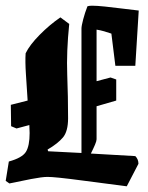

<svg xmlns="http://www.w3.org/2000/svg" viewBox="-22 -640 521 674"><path d="M221 -556Q211 -458 214 -378.5Q217 -299 217 -225Q217 -179 199 -157.5Q181 -136 145 -115L147 -109L264 -103V-540Q264 -549 270 -572Q276 -595 285 -618Q292 -620 301 -620Q318 -620 346.5 -617Q375 -614 406.5 -610Q438 -606 465 -603L453 -409H383L369 -522Q358 -526 344 -530Q330 -534 317 -536V-355L366 -368L386 -361V-287L317 -267V-151Q317 -145 311.5 -132Q306 -119 297 -101L453 -92Q464 -81 464 -65L423 14Q330 2 273.5 -5.5Q217 -13 187.5 -16Q158 -19 145 -19Q126 -19 87 -11.5Q48 -4 11 4L-2 -5L9 -73Q56 -86 69 -107Q82 -128 82 -173Q82 -185 81 -201L36 -189L17 -197L16 -272L75 -287Q72 -334 69 -379.5Q66 -425 68 -453Q82 -482 117 -517.5Q152 -553 190 -579Z"/></svg>

Font: Grenze Gotisch
Style: Bold
Weight: 700
Designer: Renata Polastri
Foundry: Omnibus-Type
Version: Version 1.001